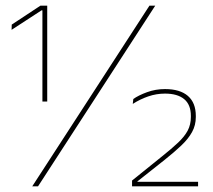

<svg xmlns="http://www.w3.org/2000/svg" viewBox="-20 -659 752 679"><path d="M130 -300V-622.5H127L21 -553.5L21.5 -572L123 -639H147V-300ZM94 0 508.5 -639H529L114.5 0ZM447 0V-20.5L553 -106Q587.5 -133.5 610 -154.8Q632.5 -176 643.8 -197.2Q655 -218.5 655 -245.5V-249Q655 -289 631.2 -308.5Q607.5 -328 563.5 -328Q533 -328 504 -318Q475 -308 449.5 -291.5L451.5 -309Q470 -322 500 -333Q530 -344 563.5 -344Q616.5 -344 644.5 -319.8Q672.5 -295.5 672.5 -249V-245Q672.5 -216 659.2 -192Q646 -168 621.2 -144.5Q596.5 -121 562 -93.5L466 -17.5V-11L459 -16H680.5V0Z"/></svg>

Font: Anek Gurmukhi Thin
Style: Regular
Weight: 250
Designer: Sarang Kulkarni (Gurmukhi), Yesha Goshar (Latin)
Foundry: Ek Type
Version: Version 1.003